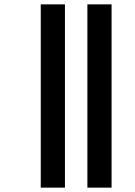

<svg xmlns="http://www.w3.org/2000/svg" viewBox="-20 -722 618 881"><path d="M381 139H492V-702H381ZM167 139H278V-702H167Z"/></svg>

Font: Noto Sans Kannada SemiCondensed SemiBold
Style: Regular
Weight: 600
Width: 4
Designer: Jelle Bosma - Monotype Design Team
Foundry: Monotype Imaging Inc.
Version: Version 2.005